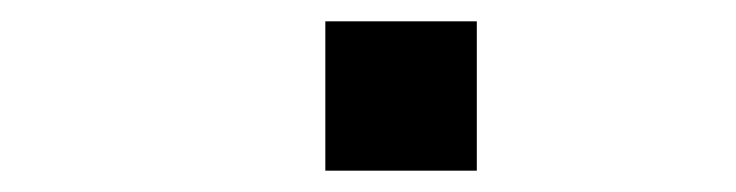

<svg xmlns="http://www.w3.org/2000/svg" viewBox="-20 -400 690 180"><path d="M285 -240V-380H427V-240Z"/></svg>

Font: Azeret Mono Medium
Style: Regular
Weight: 500
Designer: Martin Vácha
Foundry: Displaay
Version: Version 1.002